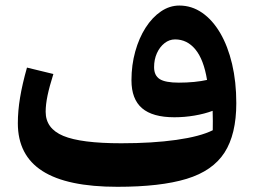

<svg xmlns="http://www.w3.org/2000/svg" viewBox="-20 -678 934 706"><path d="M762.3 -199.1Q715.9 -176 628.2 -163.6Q540.4 -151.2 425.9 -151.2Q277.7 -151.2 212.8 -178.3Q147.9 -205.3 147.9 -267.1Q147.9 -293.4 154.8 -326.8Q161.8 -360.2 176.3 -405.9L79.2 -429.5Q61.9 -368.5 53.8 -319.2Q45.6 -269.9 45.6 -224.9Q45.6 -106.8 136.2 -49Q226.7 8.9 411.9 8.9Q570 8.9 666 -20.3Q762 -49.5 805.4 -116.7Q848.9 -184 848.9 -298.6Q848.9 -377.1 833.4 -442.8Q817.9 -508.4 789.7 -556.6Q761.4 -604.8 723.1 -631.2Q684.8 -657.6 639.4 -657.6Q603.6 -657.6 571.7 -635.9Q539.9 -614.3 515.5 -576.3Q491.1 -538.3 477.3 -488.5Q463.4 -438.7 463.4 -382.8Q463.4 -313.6 502.2 -280.2Q541 -246.8 621.2 -246.8Q658.5 -246.8 695.4 -253.1Q732.2 -259.4 761.9 -270.5Q762.4 -252.7 762.6 -233.3Q762.7 -214 762.3 -199.1ZM741.3 -384.1Q720.7 -379.4 693.5 -376.7Q666.4 -374.1 637.6 -374.1Q588 -374.1 567.3 -387.2Q546.6 -400.3 546.6 -431Q546.6 -459.3 556.9 -482.3Q567.3 -505.3 584.9 -519.2Q602.5 -533.1 623.7 -533.1Q668.2 -533.1 698.6 -496.1Q729.1 -459 741.3 -384.1Z"/></svg>

Font: Pinar-VF-FD
Style: Regular
Weight: 300
Designer: Amin Abedi
Version: Version 3.0